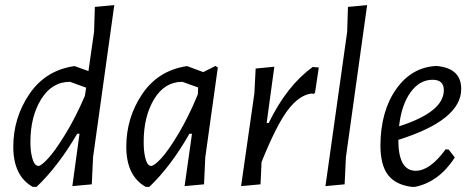

<svg xmlns="http://www.w3.org/2000/svg" viewBox="-20 -724 1851 751"><path d="M273 -465 326 -446 348 -600 351 -697 427 -704 344 -109 339 -3 263 4 291 -201H282Q208 -74 123 7H108Q32 -36 32 -150Q32 -263 94.5 -355.5Q157 -448 268 -465ZM99 -169Q99 -135 104.5 -112.5Q110 -90 116.5 -82.5Q123 -75 130 -75Q141 -75 168 -104Q195 -133 235.5 -199Q276 -265 312 -349L317 -381L254 -404Q183 -404 141 -336Q99 -268 99 -169Z M708 -465H713L775 -442L823 -466L832 -460L783 -109L778 -3L702 4L731 -201H721Q648 -73 564 7H550Q474 -36 474 -150Q474 -263 535.5 -355Q597 -447 708 -465ZM542 -169Q542 -135 547 -112.5Q552 -90 558 -82.5Q564 -75 571 -75Q583 -75 610.5 -104.5Q638 -134 678 -201Q718 -268 753 -353L754 -358L755 -382L693 -404Q624 -404 583 -336.5Q542 -269 542 -169Z M1053 -463 1023 -243H1031Q1102 -389 1203 -462L1227 -460L1212 -360L1206 -357L1197 -358Q1149 -351 1105 -292.5Q1061 -234 1003 -90L999 -3L923 4L975 -359L980 -456Z M1416 -704 1333 -109 1328 -3 1253 4 1338 -600 1341 -697Z M1759 -108Q1697 -12 1603 7H1591Q1527 -1 1497.5 -40Q1468 -79 1468 -156Q1469 -290 1530 -376Q1591 -462 1688 -466L1696 -465Q1784 -454 1784 -376Q1784 -254 1538 -177Q1538 -56 1606 -56Q1662 -56 1723 -140L1735 -139ZM1672 -412Q1621 -412 1585.5 -362.5Q1550 -313 1541 -230Q1716 -286 1716 -371Q1716 -412 1672 -412Z"/></svg>

Font: Alegreya Sans
Style: Italic
Weight: 400
Italic angle: -7°
Designer: Juan Pablo del Peral
Foundry: Huerta Tipografica
Version: Version 2.007